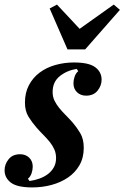

<svg xmlns="http://www.w3.org/2000/svg" viewBox="-34 -807 544 839"><path d="M107 12Q41 12 13.5 -9Q-14 -30 -14 -63Q-14 -89 3.5 -111Q21 -133 54 -133Q78 -133 93.5 -118Q109 -103 109 -79Q109 -65 104 -50Q99 -35 88 -26L95 -16Q117 -19 138 -26.5Q159 -34 175 -46Q191 -58 201 -75.5Q211 -93 211 -116Q211 -137 203.5 -154Q196 -171 183.5 -186.5Q171 -202 156 -217Q141 -232 126 -249Q106 -272 90.5 -297Q75 -322 75 -359Q75 -402 92.5 -435Q110 -468 139.5 -490Q169 -512 208 -523Q247 -534 289 -534Q355 -534 382.5 -513Q410 -492 410 -459Q410 -433 392.5 -411Q375 -389 342 -389Q318 -389 302.5 -404Q287 -419 287 -443Q287 -457 292 -472Q297 -487 308 -496L301 -506Q258 -499 227 -474Q196 -449 196 -405Q196 -384 204 -367.5Q212 -351 224.5 -335.5Q237 -320 252.5 -304.5Q268 -289 284 -271Q301 -251 316.5 -225.5Q332 -200 332 -161Q332 -118 313.5 -85.5Q295 -53 263.5 -31.5Q232 -10 191.5 1Q151 12 107 12ZM183 -770 215 -787 314 -681 463 -787 490 -764 338 -591H261Z"/></svg>

Font: IBM Plex Serif SemiBold
Style: Italic
Weight: 600
Italic angle: -14°
Designer: Mike Abbink, Paul van der Laan, Pieter van Rosmalen
Foundry: Bold Monday
Version: Version 2.5